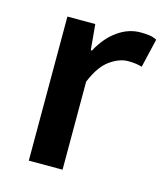

<svg xmlns="http://www.w3.org/2000/svg" viewBox="-83 -567 541 632"><g transform="rotate(15 187.5 -251.5)"><path d="M73 0V-491H168L176 -404H180Q206 -452 242.5 -477.5Q279 -503 319 -503Q338 -503 351 -501Q364 -499 375 -493L352 -395Q340 -398 330 -399.5Q320 -401 304 -401Q275 -401 243 -378.5Q211 -356 188 -300V0Z"/></g></svg>

Font: Source Sans 3 ExtraLight SemiBold
Style: Regular
Weight: 600
Version: Version 3.052;hotconv 1.1.0;makeotfexe 2.6.0